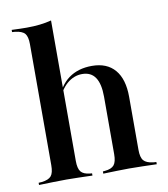

<svg xmlns="http://www.w3.org/2000/svg" viewBox="-74 -695 665 759"><g transform="rotate(-10 258.5 -316.0)"><path d="M132.3 -2.4Q104.8 -2.4 79.4 -1.6Q54 -0.8 21.8 0V-8.9L34.7 -9.7Q62.1 -12.9 72.6 -25.4Q83.1 -37.9 83.1 -68.5V-207.3H181.5V-68.5Q181.5 -37.9 191.9 -25Q202.4 -12.1 228.2 -9.7L236.3 -8.9V0Q205.6 -0.8 181.9 -1.6Q158.1 -2.4 132.3 -2.4ZM335.5 -207.3V-299.2Q335.5 -350.8 318.1 -376.6Q300.8 -402.4 265.3 -402.4Q232.3 -402.4 204.8 -379Q177.4 -355.6 158.9 -307.3L156.5 -311.3Q177.4 -371.8 215.3 -399.6Q253.2 -427.4 308.9 -427.4Q369.4 -427.4 401.2 -389.9Q433.1 -352.4 433.1 -281.5V-207.3ZM383.9 -2.4Q358.9 -2.4 334.7 -1.6Q310.5 -0.8 279.8 0V-8.9L287.9 -9.7Q314.5 -12.1 325 -25Q335.5 -37.9 335.5 -68.5V-207.3H433.1V-68.5Q433.1 -37.9 444 -25.4Q454.8 -12.9 482.3 -9.7L494.4 -8.9V0Q462.9 -0.8 437.5 -1.6Q412.1 -2.4 383.9 -2.4ZM83.1 -207.3V-554.8Q83.1 -584.7 72.6 -597.2Q62.1 -609.7 33.1 -612.9L21.8 -613.7V-622.6Q41.9 -621.8 55.2 -621.4Q68.5 -621 82.3 -621Q110.5 -621 135.1 -623.8Q159.7 -626.6 181.5 -632.3V-622.6V-207.3Z"/></g></svg>

Font: Playfair 144pt SemiCondensed SemiBold
Style: Regular
Weight: 600
Width: 4
Designer: Claus Eggers Sørensen
Foundry: Claus Eggers Sørensen
Version: Version 2.203